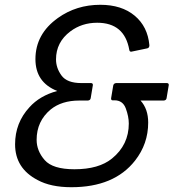

<svg xmlns="http://www.w3.org/2000/svg" viewBox="-20 -768 738 802"><path d="M278 14Q192 14 137 -16Q43 -65 43 -165Q43 -255 103 -320Q146 -368 219 -388Q128 -424 128 -521Q128 -626 222 -693Q299 -748 399 -748Q488 -748 542.5 -702.5Q597 -657 604 -579Q604 -568 595 -566L528 -552Q521 -552 520 -560Q500 -673 386 -673Q322 -673 274 -637Q214 -592 214 -520Q214 -484 237 -452.5Q260 -421 320 -421H360Q368 -421 368 -413L359 -359Q358 -349 347 -348H311Q238 -348 192 -311Q133 -262 133 -184Q133 -138 166.5 -99.5Q200 -61 291 -61Q393 -61 448 -106Q518 -163 518 -252Q518 -281 505.5 -315Q493 -349 458 -349H450Q444 -349 444 -357L453 -411Q455 -420 465 -421H677Q685 -421 685 -413L676 -359Q675 -349 664 -348H567Q599 -313 599 -256Q599 -167 544 -97Q457 14 278 14Z"/></svg>

Font: YamahaIndonesia935. App
Style: Italic
Weight: 400
Italic angle: -10°
Designer: Dalton Maag Ltd
Foundry: Dalton Maag Ltd
Version: Version 1.002; January 01, 2024; Regular/Italic